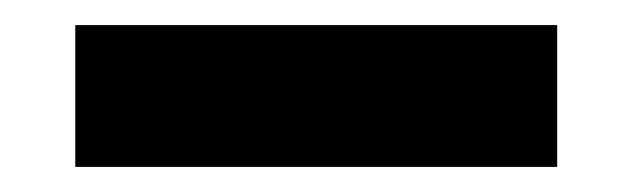

<svg xmlns="http://www.w3.org/2000/svg" viewBox="-20 -710 504 153"><path d="M40 -690H424V-577H40Z"/></svg>

Font: Outfit
Style: Bold
Weight: 700
Designer: Rodrigo Fuenzalida
Foundry: fragTYPE
Version: Version 1.100;gftools[0.9.27]